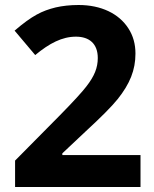

<svg xmlns="http://www.w3.org/2000/svg" viewBox="-20 -744 611 764"><path d="M539.1 -127H228V-133.8L319.8 -220.2C380.9 -276.4 423.8 -319.3 448.2 -349.6C496.6 -410.2 519 -464.8 519 -530.8C519 -568.4 509.8 -602.1 490.7 -631.3C453.1 -689.9 382.3 -724.1 293 -724.1C259.3 -724.1 228.5 -720.7 201.2 -714.4C146.5 -700.7 108.4 -682.1 38.1 -622.1L120.1 -524.9C176.8 -571.8 227.1 -598.1 282.2 -598.1C335 -598.1 369.1 -570.3 369.1 -513.2C369.1 -474.6 356 -441.4 323.2 -399.4C307.1 -378.4 272.5 -340.3 219.2 -286.1L40 -105V0H539.1Z"/></svg>

Font: Open Sans bold
Style: Bold
Weight: 700
Foundry: Ascender Corporation
Version: Version 1.100;PS 001.100;hotconv 1.0.88;makeotf.lib2.5.64775